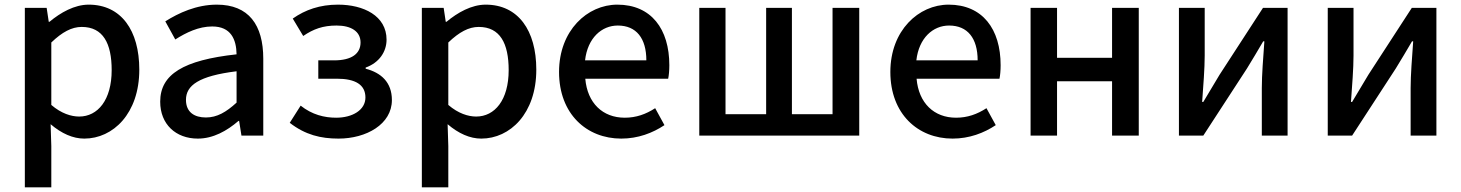

<svg xmlns="http://www.w3.org/2000/svg" viewBox="-20 -584 6293 827"><path d="M87 223H201V45L198 -49C245 -9 294 13 343 13C467 13 580 -95 580 -284C580 -453 502 -564 362 -564C301 -564 241 -530 193 -490H190L181 -550H87ZM321 -82C287 -82 244 -95 201 -132V-401C248 -446 289 -468 332 -468C424 -468 461 -397 461 -282C461 -153 401 -82 321 -82Z M832 13C898 13 957 -20 1007 -63H1010L1020 0H1114V-331C1114 -477 1051 -564 914 -564C826 -564 749 -528 692 -492L735 -414C782 -444 836 -470 894 -470C975 -470 998 -414 999 -350C770 -325 670 -264 670 -146C670 -49 737 13 832 13ZM867 -78C818 -78 781 -100 781 -154C781 -216 836 -257 999 -277V-142C954 -101 915 -78 867 -78Z M1438 13C1558 13 1668 -49 1668 -153C1668 -230 1621 -271 1555 -288V-293C1614 -314 1645 -362 1645 -413C1645 -516 1546 -564 1436 -564C1358 -564 1295 -542 1241 -504L1286 -429C1330 -459 1371 -474 1430 -474C1492 -474 1533 -449 1533 -401C1533 -353 1495 -324 1419 -324H1351V-245H1431C1511 -245 1554 -219 1554 -164C1554 -110 1498 -77 1428 -77C1377 -77 1324 -90 1275 -129L1228 -55C1295 -3 1362 13 1438 13Z M1797 223H1911V45L1908 -49C1955 -9 2004 13 2053 13C2177 13 2290 -95 2290 -284C2290 -453 2212 -564 2072 -564C2011 -564 1951 -530 1903 -490H1900L1891 -550H1797ZM2031 -82C1997 -82 1954 -95 1911 -132V-401C1958 -446 1999 -468 2042 -468C2134 -468 2171 -397 2171 -282C2171 -153 2111 -82 2031 -82Z M2656 13C2728 13 2791 -11 2842 -45L2802 -118C2762 -92 2720 -77 2671 -77C2576 -77 2510 -140 2501 -245H2858C2861 -258 2863 -281 2863 -303C2863 -459 2785 -564 2639 -564C2510 -564 2388 -453 2388 -274C2388 -93 2507 13 2656 13ZM2500 -324C2511 -421 2572 -474 2641 -474C2721 -474 2764 -419 2764 -324Z M2992 0H3681V-550H3566V-92H3391V-550H3280V-92H3105V-550H2992Z M4083 13C4155 13 4218 -11 4269 -45L4229 -118C4189 -92 4147 -77 4098 -77C4003 -77 3937 -140 3928 -245H4285C4288 -258 4290 -281 4290 -303C4290 -459 4212 -564 4066 -564C3937 -564 3815 -453 3815 -274C3815 -93 3934 13 4083 13ZM3927 -324C3938 -421 3999 -474 4068 -474C4148 -474 4191 -419 4191 -324Z M4419 0H4533V-234H4770V0H4885V-550H4770V-335H4533V-550H4419Z M5058 0H5163L5351 -289C5371 -321 5401 -372 5421 -406H5426C5421 -335 5415 -262 5415 -205V0H5526V-550H5420L5233 -262C5214 -229 5182 -178 5163 -145H5158C5163 -215 5169 -288 5169 -345V-550H5058Z M5699 0H5804L5992 -289C6012 -321 6042 -372 6062 -406H6067C6062 -335 6056 -262 6056 -205V0H6167V-550H6061L5874 -262C5855 -229 5823 -178 5804 -145H5799C5804 -215 5810 -288 5810 -345V-550H5699Z"/></svg>

Font: Noto Sans T Chinese Medium
Style: Regular
Weight: 500
Designer: Ryoko NISHIZUKA (kana & ideographs); Paul D. Hunt (Latin, Greek & Cyrillic); Wenlong ZHANG (bopomofo); Sandoll Communica
Foundry: Adobe Systems Incorporated
Version: Version 1.000;PS 1;hotconv 1.0.78;makeotf.lib2.5.61930